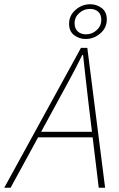

<svg xmlns="http://www.w3.org/2000/svg" viewBox="-62 -886 562 906"><path d="M-42 0 320 -660H350L434 0H404L356 -396Q350 -452 343 -509Q336 -566 330 -626H326Q296 -565 266 -510Q236 -455 204 -396L-12 0ZM104 -238 112 -264H392L386 -238ZM342 -702Q312 -702 288 -720Q264 -738 264 -774Q264 -813 294.5 -839.5Q325 -866 364 -866Q394 -866 418 -848Q442 -830 442 -794Q442 -755 411.5 -728.5Q381 -702 342 -702ZM344 -724Q373 -724 394.5 -744Q416 -764 416 -792Q416 -818 401 -831Q386 -844 362 -844Q334 -844 312 -824.5Q290 -805 290 -776Q290 -751 305 -737.5Q320 -724 344 -724Z"/></svg>

Font: Source Sans 3 ExtraLight
Style: Italic
Weight: 250
Italic angle: -11°
Designer: Paul D. Hunt
Foundry: Adobe
Version: Version 3.046;hotconv 1.0.118;makeotfexe 2.5.65603